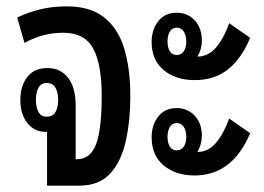

<svg xmlns="http://www.w3.org/2000/svg" viewBox="-20 -584 832 604"><path d="M128 0V-170L125 -169Q88 -169 66 -197Q44 -225 44 -269Q44 -314 66 -342Q88 -370 129 -370Q170 -370 194 -339.5Q218 -309 218 -252V-83H221Q265 -83 282.5 -131Q300 -179 300 -282Q300 -382 273 -431.5Q246 -481 179 -481Q144 -481 114 -472.5Q84 -464 57 -449L34 -529Q68 -545 106 -554.5Q144 -564 191 -564Q264 -564 308 -529Q352 -494 371 -430.5Q390 -367 390 -282Q390 -206 376 -141.5Q362 -77 327 -38.5Q292 0 230 0ZM127 -217Q146 -217 154.5 -231.5Q163 -246 163 -270Q163 -293 154.5 -308Q146 -323 127 -323Q109 -323 101 -308Q93 -293 93 -270Q93 -247 101 -232Q109 -217 127 -217Z M592 -332Q533 -332 495 -363.5Q457 -395 457 -452Q457 -491 478 -517.5Q499 -544 536 -544Q570 -544 592.5 -520Q615 -496 615 -456Q615 -429 601 -406Q635 -406 659.5 -434.5Q684 -463 701 -511L767 -465Q740 -400 697.5 -366Q655 -332 592 -332ZM536 -411Q550 -411 558 -422.5Q566 -434 566 -453Q566 -473 558 -485Q550 -497 536 -497Q522 -497 514.5 -485Q507 -473 507 -453Q507 -434 514.5 -422.5Q522 -411 536 -411ZM592 -32Q533 -32 495 -63.5Q457 -95 457 -152Q457 -191 478 -217.5Q499 -244 536 -244Q570 -244 592.5 -220Q615 -196 615 -157Q615 -145 611.5 -131.5Q608 -118 601 -106Q635 -106 659 -134Q683 -162 701 -211L767 -165Q711 -32 592 -32ZM536 -111Q550 -111 558 -122.5Q566 -134 566 -153Q566 -173 558 -185Q550 -197 536 -197Q522 -197 514.5 -185Q507 -173 507 -153Q507 -134 514.5 -122.5Q522 -111 536 -111Z"/></svg>

Font: Noto Sans Thai Looped ExtraCondensed Medium
Style: Regular
Weight: 500
Width: 2
Designer: Sasikarn Vongin, Ben Mitchell
Foundry: The Fontpad Ltd
Version: Version 1.001; ttfautohint (v1.8.4.7-5d5b)